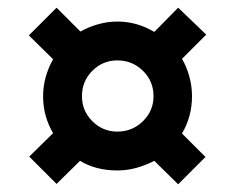

<svg xmlns="http://www.w3.org/2000/svg" viewBox="-20 -603 612 499"><path d="M92 -353Q92 -379 99 -403.5Q106 -428 118 -449L55 -511L127 -583L189 -521Q210 -533 235 -540Q260 -547 285 -547Q336 -547 381 -520L443 -583L516 -513L453 -450Q465 -430 472 -404.5Q479 -379 479 -353Q479 -300 453 -256L514 -195L443 -124L381 -185Q360 -174 335.5 -167Q311 -160 285 -160Q229 -160 188 -185L127 -125L56 -196L118 -257Q92 -301 92 -353ZM193 -353Q193 -315 220 -288Q247 -261 285 -261Q324 -261 351.5 -288Q379 -315 379 -353Q379 -392 351.5 -419Q324 -446 285 -446Q247 -446 220 -419Q193 -392 193 -353Z"/></svg>

Font: RS Noto Sans
Style: Bold
Weight: 700
Designer: Monotype Design Team
Foundry: Monotype Imaging Inc.
Version: Version 3.10